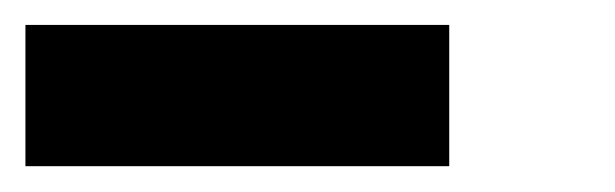

<svg xmlns="http://www.w3.org/2000/svg" viewBox="-20 -464 484 151"><path d="M333.3 -333.3H0V-444.4H333.3Z"/></svg>

Font: Pixeloid Sans
Style: Regular
Weight: 400
Designer: GGBotNet
Foundry: GGBotNet
Version: 0.5